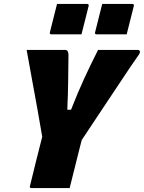

<svg xmlns="http://www.w3.org/2000/svg" viewBox="-20 -953 729 973"><path d="M333 0H140Q128 0 132 -11Q147 -73 162.5 -135.5Q178 -198 194 -260Q184 -320 170.5 -395Q157 -470 142.5 -548.5Q128 -627 115 -700H311Q326 -700 327 -676Q326 -612 325.5 -547Q325 -482 321 -397H340Q375 -486 407 -555.5Q439 -625 477 -700H678Q686 -700 688.5 -694Q691 -688 685 -678Q669 -656 636.5 -607.5Q604 -559 562.5 -496.5Q521 -434 477 -368Q433 -302 394 -243Q385 -208 376 -172Q367 -136 358 -100Q352 -75 345.5 -50Q339 -25 333 0ZM269 -933H421Q432 -933 429 -922L393 -779H241Q230 -779 233 -790ZM498 -933H650Q661 -933 658 -922L622 -779H470Q459 -779 462 -790Z"/></svg>

Font: Recursive Mn Lnr St Blk
Style: Italic
Weight: 900
Italic angle: -15°
Monospace: yes
Version: Version 1.079;hotconv 1.0.112;makeotfexe 2.5.65598; ttfautoh